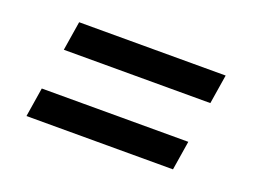

<svg xmlns="http://www.w3.org/2000/svg" viewBox="-54 -571 609 463"><g transform="rotate(20 250.0 -340.0)"><path d="M71 -393 83 -468H459L447 -393ZM41 -212 53 -287H429L417 -212Z"/></g></svg>

Font: Iosevka Term Curly Md Obl
Style: Regular
Weight: 500
Italic angle: -9°
Designer: Belleve Invis
Foundry: Belleve Invis
Version: Version 32.3.0